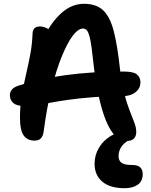

<svg xmlns="http://www.w3.org/2000/svg" viewBox="-20 -731 793 1009"><path d="M645 10Q617 10 596 -6.5Q575 -23 553 -63Q534 -98 518 -151Q502 -204 491 -263Q480 -322 474 -374Q467 -438 461.5 -479Q456 -520 450 -541.5Q444 -563 436 -572Q428 -581 416 -581Q391 -581 362.5 -543.5Q334 -506 305 -435Q276 -364 251 -265Q226 -166 210 -44Q207 -17 195.5 -4.5Q184 8 161 8Q124 8 104.5 -19Q85 -46 85 -112Q85 -173 94.5 -229Q104 -285 116.5 -338.5Q129 -392 139 -445Q149 -498 151 -553Q151 -571 160.5 -581.5Q170 -592 190 -592Q208 -592 226.5 -582.5Q245 -573 260 -550L209 -533Q251 -617 304.5 -664Q358 -711 421 -711Q487 -711 523 -676Q559 -641 578 -566.5Q597 -492 610 -373Q618 -297 632 -243Q646 -189 661 -151Q676 -113 686 -86.5Q696 -60 696 -38Q696 -15 683.5 -2.5Q671 10 645 10ZM108 -174Q68 -174 50 -189.5Q32 -205 32 -231Q32 -249 43.5 -261.5Q55 -274 80 -282Q186 -317 324 -336Q462 -355 630 -355Q681 -355 699.5 -340Q718 -325 718 -298Q718 -266 691 -245.5Q664 -225 617 -225Q528 -225 460 -219.5Q392 -214 339.5 -206.5Q287 -199 246 -191.5Q205 -184 171.5 -179Q138 -174 108 -174ZM635 258Q558 258 517.5 223.5Q477 189 477 130Q477 84 500 45.5Q523 7 562 -16.5Q601 -40 649 -40Q662 -40 670.5 -35Q679 -30 679 -19Q679 -13 675 -8Q671 -3 658 5Q630 21 616.5 42.5Q603 64 603 90Q603 112 618 124Q633 136 673 136Q706 136 718 149.5Q730 163 730 183Q730 222 703.5 240Q677 258 635 258Z"/></svg>

Font: Shantell Sans SemiBold
Style: Regular
Weight: 600
Designer: Stephen Nixon, Anya Danilova, Shantell Martin
Foundry: Arrow Type
Version: Version 1.011;[c5ecc13dd]